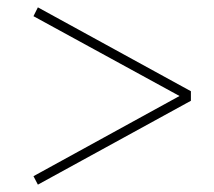

<svg xmlns="http://www.w3.org/2000/svg" viewBox="-20 -586 581 522"><path d="M499 -338V-312L83 -84L71 -107L468 -325L71 -542L83 -566Z"/></svg>

Font: DeepMind Serif Display
Style: Regular
Weight: 800
Designer: Frank Grießhammer / Modifications: Colophon Foundry
Foundry: Colophon Foundry
Version: Version 5.002